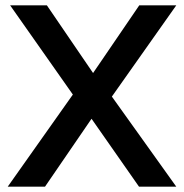

<svg xmlns="http://www.w3.org/2000/svg" viewBox="-20 -701 691 721"><path d="M156 -681 343 -407H316L503 -681H642L390 -324L376 -372L642 0H502L300 -289H347L149 0H9L272 -372L269 -324L18 -681Z"/></svg>

Font: Gabarito Medium
Style: Regular
Weight: 500
Designer: Leandro Assis / Alvaro Franca / Felipe Casaprima
Foundry: Naipe Foundry
Version: Version 1.000